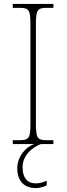

<svg xmlns="http://www.w3.org/2000/svg" viewBox="-20 -734 339 978"><path d="M45 0H154C113 13 68 62 68 123C68 189 104 224 162 224C182 224 199 219 218 210V187C194 196 182 200 162 200C126 200 95 179 95 118C95 53 151 13 188 0H252V-20H219C169 -20 163 -31 163 -108V-606C163 -683 169 -694 219 -694H252V-714H45V-694H79C129 -694 135 -683 135 -606V-108C135 -31 129 -20 79 -20H45Z"/></svg>

Font: Noto Serif SemiCondensed Thin
Style: Regular
Weight: 100
Width: 4
Designer: Monotype Design Team
Foundry: Monotype Imaging Inc.
Version: Version 2.015